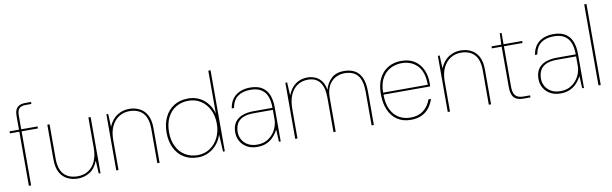

<svg xmlns="http://www.w3.org/2000/svg" viewBox="-47 -1194 5354 1681"><g transform="rotate(-10 2630.0 -354.0)"><path d="M106 0V-623Q106 -653 115 -674.5Q124 -696 145.5 -708Q167 -720 204 -720H252V-702H201Q161 -702 143.5 -684Q126 -666 126 -622V0ZM22 -481V-499H271V-481Z M541 12Q491 12 449 -8.5Q407 -29 382.5 -73.5Q358 -118 358 -191V-499H378V-196Q378 -99 421 -53.5Q464 -8 544 -8Q597 -8 637.5 -34Q678 -60 700.5 -109.5Q723 -159 723 -231V-499H743V0H727L721 -115Q694 -46 645.5 -17Q597 12 541 12Z M883 0V-499H899L904 -384Q932 -450 980.5 -480.5Q1029 -511 1085 -511Q1136 -511 1177.5 -490.5Q1219 -470 1243.5 -425.5Q1268 -381 1268 -308V0H1248V-303Q1248 -400 1205.5 -445.5Q1163 -491 1085 -491Q1034 -491 993 -465.5Q952 -440 927.5 -390Q903 -340 903 -268V0Z M1609 12Q1535 12 1482.5 -21.5Q1430 -55 1402 -114Q1374 -173 1374 -249Q1374 -324 1402 -383.5Q1430 -443 1483 -477Q1536 -511 1610 -511Q1692 -511 1749.5 -463.5Q1807 -416 1828 -338V-720H1848V0H1832L1824 -153Q1809 -105 1778 -68Q1747 -31 1703.5 -9.5Q1660 12 1609 12ZM1609 -8Q1671 -8 1719 -40Q1767 -72 1794 -127Q1821 -182 1821 -249Q1821 -320 1794 -374.5Q1767 -429 1719.5 -460Q1672 -491 1610 -491Q1548 -491 1499 -462Q1450 -433 1423 -378.5Q1396 -324 1396 -249Q1396 -176 1423 -121.5Q1450 -67 1498.5 -37.5Q1547 -8 1609 -8Z M2136 12Q2082 12 2044 -10Q2006 -32 1986 -68Q1966 -104 1966 -145Q1966 -200 1989.5 -234.5Q2013 -269 2056 -285.5Q2099 -302 2157 -302H2325Q2325 -360 2309.5 -402Q2294 -444 2258 -467.5Q2222 -491 2161 -491Q2091 -491 2048 -459Q2005 -427 1993 -359H1973Q1981 -412 2007.5 -445.5Q2034 -479 2074 -495Q2114 -511 2161 -511Q2230 -511 2270.5 -483.5Q2311 -456 2328 -409.5Q2345 -363 2345 -306V0H2329L2324 -109Q2318 -98 2305 -78Q2292 -58 2270.5 -37.5Q2249 -17 2216 -2.5Q2183 12 2136 12ZM2138 -8Q2187 -8 2222 -26.5Q2257 -45 2280 -74Q2303 -103 2314 -135.5Q2325 -168 2325 -197V-284H2157Q2091 -284 2054.5 -265.5Q2018 -247 2003 -215.5Q1988 -184 1988 -145Q1988 -109 2005.5 -77.5Q2023 -46 2057 -27Q2091 -8 2138 -8Z M2474 0V-499H2490L2496 -382Q2522 -447 2566.5 -479Q2611 -511 2673 -511Q2702 -511 2733.5 -500Q2765 -489 2790.5 -459.5Q2816 -430 2827 -374Q2841 -431 2882.5 -471Q2924 -511 2997 -511Q3052 -511 3091 -489.5Q3130 -468 3151.5 -421Q3173 -374 3173 -296V0H3153V-298Q3153 -399 3114.5 -445Q3076 -491 2997 -491Q2953 -491 2915.5 -470Q2878 -449 2856 -407.5Q2834 -366 2834 -303V0H2814V-303Q2814 -400 2777.5 -445.5Q2741 -491 2673 -491Q2619 -491 2579 -464.5Q2539 -438 2516.5 -387Q2494 -336 2494 -260V0Z M3502 12Q3431 12 3381.5 -21Q3332 -54 3306 -114Q3280 -174 3280 -255Q3280 -337 3308.5 -394Q3337 -451 3388 -481Q3439 -511 3505 -511Q3578 -511 3625 -479Q3672 -447 3695 -395Q3718 -343 3718 -282Q3718 -272 3718 -265Q3718 -258 3717 -247H3291V-265H3699Q3699 -380 3645 -435.5Q3591 -491 3505 -491Q3453 -491 3406.5 -467.5Q3360 -444 3331 -393Q3302 -342 3302 -260V-251Q3302 -166 3329.5 -112Q3357 -58 3402 -33Q3447 -8 3502 -8Q3571 -8 3616 -42.5Q3661 -77 3683 -138H3705Q3691 -94 3664.5 -60Q3638 -26 3597.5 -7Q3557 12 3502 12Z M3830 0V-499H3846L3851 -384Q3879 -450 3927.5 -480.5Q3976 -511 4032 -511Q4083 -511 4124.5 -490.5Q4166 -470 4190.5 -425.5Q4215 -381 4215 -308V0H4195V-303Q4195 -400 4152.5 -445.5Q4110 -491 4032 -491Q3981 -491 3940 -465.5Q3899 -440 3874.5 -390Q3850 -340 3850 -268V0Z M4503 0Q4468 0 4443.5 -11Q4419 -22 4406.5 -49Q4394 -76 4394 -122V-481H4307V-499H4394L4398 -600H4414V-499H4579V-481H4414V-122Q4414 -67 4435.5 -42.5Q4457 -18 4507 -18H4565V0Z M4832 12Q4778 12 4740 -10Q4702 -32 4682 -68Q4662 -104 4662 -145Q4662 -200 4685.5 -234.5Q4709 -269 4752 -285.5Q4795 -302 4853 -302H5021Q5021 -360 5005.5 -402Q4990 -444 4954 -467.5Q4918 -491 4857 -491Q4787 -491 4744 -459Q4701 -427 4689 -359H4669Q4677 -412 4703.5 -445.5Q4730 -479 4770 -495Q4810 -511 4857 -511Q4926 -511 4966.5 -483.5Q5007 -456 5024 -409.5Q5041 -363 5041 -306V0H5025L5020 -109Q5014 -98 5001 -78Q4988 -58 4966.5 -37.5Q4945 -17 4912 -2.5Q4879 12 4832 12ZM4834 -8Q4883 -8 4918 -26.5Q4953 -45 4976 -74Q4999 -103 5010 -135.5Q5021 -168 5021 -197V-284H4853Q4787 -284 4750.5 -265.5Q4714 -247 4699 -215.5Q4684 -184 4684 -145Q4684 -109 4701.5 -77.5Q4719 -46 4753 -27Q4787 -8 4834 -8Z M5170 0V-720H5190V0Z"/></g></svg>

Font: DM Sans 20pt Thin
Style: Regular
Weight: 250
Version: Version 4.004;gftools[0.9.30]